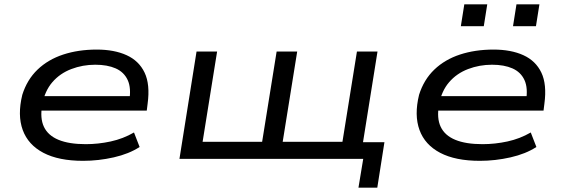

<svg xmlns="http://www.w3.org/2000/svg" viewBox="-20 -734 2605 887"><path d="M364 9Q251 9 180.5 -28Q110 -65 85 -133.5Q60 -202 83 -296Q105 -366 153.5 -412.5Q202 -459 272 -482Q342 -505 427 -505Q508 -505 565 -479Q622 -453 648 -398.5Q674 -344 662 -255L658 -223H146L157 -290H606L577 -267Q587 -327 570 -364Q553 -401 514.5 -418Q476 -435 420 -435Q362 -435 309.5 -415Q257 -395 222 -354.5Q187 -314 175 -251V-249Q164 -188 183 -148Q202 -108 250.5 -88Q299 -68 376 -68Q434 -68 491.5 -80.5Q549 -93 599 -122L625 -55Q576 -23 505.5 -7Q435 9 364 9Z M1636 133 1658 0H809L888 -496H983L916 -79H1191L1258 -496H1353L1286 -79H1562L1629 -496H1724L1657 -77H1756L1723 133Z M2197 9Q2084 9 2013.5 -28Q1943 -65 1918 -133.5Q1893 -202 1916 -296Q1938 -366 1986.5 -412.5Q2035 -459 2105 -482Q2175 -505 2260 -505Q2341 -505 2398 -479Q2455 -453 2481 -398.5Q2507 -344 2495 -255L2491 -223H1979L1990 -290H2439L2410 -267Q2420 -327 2403 -364Q2386 -401 2347.5 -418Q2309 -435 2253 -435Q2195 -435 2142.5 -415Q2090 -395 2055 -354.5Q2020 -314 2008 -251V-249Q1997 -188 2016 -148Q2035 -108 2083.5 -88Q2132 -68 2209 -68Q2267 -68 2324.5 -80.5Q2382 -93 2432 -122L2458 -55Q2409 -23 2338.5 -7Q2268 9 2197 9ZM2350 -613 2366 -714H2472L2456 -613ZM2109 -613 2125 -714H2231L2215 -613Z"/></svg>

Font: Nunito Sans 7pt Expanded
Style: Italic
Weight: 400
Width: 7
Italic angle: -9°
Designer: Vernon Adams
Foundry: Vernon Adams
Version: Version 3.101;gftools[0.9.27]